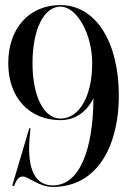

<svg xmlns="http://www.w3.org/2000/svg" viewBox="-20 -728 500 756"><path d="M218 -708C94.5 -708 12.5 -616.5 12.5 -479C12.5 -344.5 94.5 -255 218 -255C276.4 -255 321.3 -287.1 348 -341.7C346.6 -138.2 293.6 2 188 2C103 2 88 -91 97 -190L100 -223H95.2L28.2 3L35 5C45 -21 54 -33 70 -33C93 -33 132 8 188 8C376 8 448 -174 448 -350C448 -565 356 -708 218 -708ZM218 -261C152 -261.5 108 -350 108 -479C108 -611 152 -701.5 218 -702H220.5C282.5 -699.5 343 -595.5 343 -479C343 -350 293 -261.5 218 -261Z"/></svg>

Font: Picaflor 72 pt
Style: Regular
Weight: 400
Designer: Ariel Martín Pérez
Foundry: Tunera Type Foundry
Version: Version 1.000;hotconv 1.0.109;makeotfexe 2.5.65596